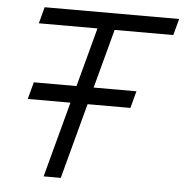

<svg xmlns="http://www.w3.org/2000/svg" viewBox="-52 -770 786 820"><g transform="rotate(5 341.5 -360.0)"><path d="M664.1 -649.5 683 -720H106.5L87.6 -649.5H339.1L271.3 -396.5H88.3L68.7 -323.5H251.7L165 0H238.5L325.2 -323.5H508.7L528.3 -396.5H344.8L412.6 -649.5Z"/></g></svg>

Font: Manrope
Style: RegularItalic
Weight: 400
Italic angle: -15°
Designer: Mikhail Sharanda
Foundry: Mikhail Sharanda
Version: Version 4.502;hotconv 1.0.109;makeotfexe 2.5.65596